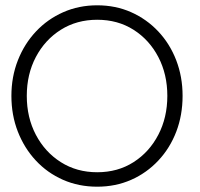

<svg xmlns="http://www.w3.org/2000/svg" viewBox="-20 -692 753 724"><path d="M81 -330.5Q81 -249 115.2 -183.8Q149.5 -118.5 209.5 -80.5Q269.5 -42.5 346.5 -42.5Q424 -42.5 483.5 -80.5Q543 -118.5 577 -183.8Q611 -249 611 -330.5Q611 -412 577 -477Q543 -542 483.5 -579.8Q424 -617.5 346.5 -617.5Q269.5 -617.5 209.5 -579.8Q149.5 -542 115.2 -477Q81 -412 81 -330.5ZM23 -330.5Q23 -402.5 47.5 -464.8Q72 -527 115.8 -573.5Q159.5 -620 218.5 -646Q277.5 -672 346.5 -672Q416 -672 474.5 -646Q533 -620 576.8 -573.5Q620.5 -527 644.5 -464.8Q668.5 -402.5 668.5 -330.5Q668.5 -258 644.8 -195.8Q621 -133.5 577.2 -86.8Q533.5 -40 474.8 -14Q416 12 346.5 12Q276.5 12 217.5 -14Q158.5 -40 115 -86.8Q71.5 -133.5 47.2 -195.8Q23 -258 23 -330.5Z"/></svg>

Font: League Spartan Thin Light
Style: Regular
Weight: 300
Version: Version 2.002